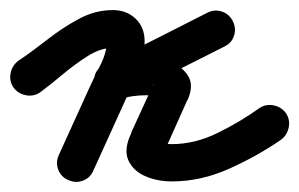

<svg xmlns="http://www.w3.org/2000/svg" viewBox="-58 -323 594 381"><path d="M22 -140Q9 -131 -6.5 -134Q-22 -137 -31 -149Q-40 -162 -37 -177.5Q-34 -193 -22 -202Q6 -221 36 -244.5Q66 -268 98.5 -285.5Q131 -303 166 -303Q193 -303 211 -286Q229 -269 229 -241Q229 -209 214.5 -177Q200 -145 187 -116Q172 -83 157 -50Q142 -17 127 16Q127 16 127 16Q127 16 127 16Q121 30 106.5 35.5Q92 41 77 34Q63 28 57.5 13.5Q52 -1 59 -16Q74 -49 89 -82Q104 -115 119 -148Q128 -168 141 -193.5Q154 -219 154 -241Q154 -240 155 -237Q155 -237 161 -232.5Q167 -228 166 -228Q142 -228 116.5 -212Q91 -196 66 -175Q41 -154 22 -140Q22 -140 22 -140Q22 -140 22 -140ZM354 -298Q368 -305 382.5 -300Q397 -295 404 -281Q411 -267 406.5 -252.5Q402 -238 388 -231Q337 -205 285.5 -179.5Q234 -154 183 -128Q168 -120 155.5 -128Q143 -136 137 -149Q132 -163 135 -177.5Q138 -192 155 -197Q175 -203 195 -206Q215 -209 235 -208Q235 -208 234 -208Q233 -208 233 -208Q256 -209 280 -200Q304 -191 315.5 -172Q327 -153 314 -124Q314 -124 314 -124Q314 -125 314 -125Q303 -101 292.5 -77Q282 -53 271 -29Q271 -29 271 -28Q271 -28 271 -28Q268 -22 268.5 -26Q269 -30 265 -35Q265 -37 262 -38.5Q259 -40 261 -40Q266 -38 271.5 -37.5Q277 -37 283 -37Q329 -37 374.5 -59.5Q420 -82 456 -108Q456 -108 456 -108Q456 -108 456 -108Q469 -117 484.5 -114Q500 -111 509 -99Q518 -86 515 -70.5Q512 -55 500 -46Q454 -14 397.5 11.5Q341 37 283 37Q254 37 230 26.5Q206 16 196.5 -5.5Q187 -27 203 -60Q203 -60 202 -60Q202 -59 202 -59Q213 -83 224 -107Q235 -131 246 -155Q246 -155 246 -156Q246 -156 246 -156Q246 -157 245.5 -155Q245 -153 245 -152Q244 -146 246 -140Q248 -136 250.5 -134Q253 -132 253 -132Q253 -132 244.5 -133Q236 -134 235 -134Q235 -134 234 -134Q233 -134 233 -134Q218 -134 204.5 -132Q191 -130 177 -125Q161 -120 148.5 -127.5Q136 -135 131 -147Q126 -159 130 -173Q134 -187 149 -195Q200 -220 251.5 -246Q303 -272 354 -298Q354 -298 354 -298Q354 -298 354 -298Z"/></svg>

Font: FRB American Cursive Guidelines Extrabold
Style: Bold Italic
Weight: 800
Italic angle: -25°
Version: Version 2.0;Modular Font Editor K font №1